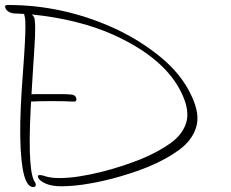

<svg xmlns="http://www.w3.org/2000/svg" viewBox="-69 -720 929 771"><path d="M64.2 31Q47.2 31 35.4 6Q18.6 -32 13.8 -124.5Q8.9 -217 18.4 -362Q24.5 -444 28 -498Q31.5 -552 32.5 -584.5Q33.5 -617 32.7 -633.5Q31.9 -650 29.1 -658Q27.1 -662 28.7 -664L-11.8 -666Q-25 -667 -34.4 -673Q-43.8 -679 -46.4 -686Q-53.6 -700 -37.6 -700Q180.4 -700 382.2 -610Q487 -563 573.8 -492.5Q660.6 -422 701.1 -333Q734.7 -261 718.7 -209Q702.7 -157 651.5 -119Q600.3 -81 528.2 -51Q479.8 -31 417.1 -12.5Q354.4 6 291.4 17Q228.5 28 176.5 28Q140.5 28 116.2 18Q90.6 7 84.6 -6Q79.1 -17 91.1 -17Q99.1 -17 107.3 -14Q115.5 -11 130.2 -8Q144.8 -5 169.8 -5Q205.8 -5 248.3 -11.5Q290.8 -18 335.3 -29Q379.8 -40 420.6 -53.5Q461.5 -67 494.5 -80Q564.8 -109 614.3 -144Q663.7 -179 678.6 -227Q693.5 -275 661.8 -343Q595.8 -486 384.8 -581Q245.5 -643 58.1 -662Q64.3 -657 67.7 -651Q71.8 -642 72.2 -610Q72.5 -578 69.4 -533Q66.3 -488 63.4 -438Q60.4 -388 57.6 -344Q39.3 -55 66.9 4Q68.8 8 70.3 10Q71.8 12 73.7 16Q75.8 21 74 26Q72.2 31 64.2 31ZM50.4 -312Q44.4 -312 38.7 -315Q33 -318 31.6 -324Q30.4 -329 33.8 -334Q37.1 -339 43.9 -340Q54.4 -342 75.4 -342Q96.4 -342 121.4 -342Q153.4 -342 178.9 -342Q204.4 -342 219.9 -340Q234.4 -338 237.4 -325Q240.4 -312 226.4 -312Q207.1 -313 185.5 -313.5Q163.9 -314 134.9 -314Q112.9 -314 92 -313.5Q71.1 -313 50.4 -312Z"/></svg>

Font: Oooh Baby
Style: Normal
Weight: 400
Designer: Robert E. Leuschke
Foundry: Robert E. Leuschke
Version: Version 1.011; ttfautohint (v1.8.3)